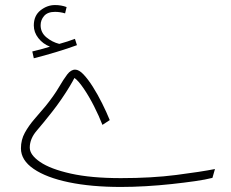

<svg xmlns="http://www.w3.org/2000/svg" viewBox="-20 -720 916 761"><path d="M459 21Q342 21 253 2.5Q164 -16 113.5 -50.5Q63 -85 63 -132Q63 -166 78.5 -194Q94 -222 116.5 -248Q139 -274 161 -300Q194 -341 213 -373.5Q232 -406 246.5 -425Q261 -444 278 -444Q293 -444 311 -425Q329 -406 348 -376Q367 -346 384.5 -311Q402 -276 415 -244L386 -225Q373 -259 353 -298.5Q333 -338 311.5 -369.5Q290 -401 275 -411Q269 -399 255.5 -376.5Q242 -354 223.5 -327Q205 -300 186 -276Q153 -234 125.5 -202Q98 -170 98 -135Q98 -106 139 -78Q180 -50 260.5 -32Q341 -14 459 -14Q581 -14 678.5 -26.5Q776 -39 832 -50L822 -15Q795 -8 753 -2Q711 4 660.5 9.5Q610 15 558 18Q506 21 459 21ZM114 -489 108 -516Q132 -522 149 -526.5Q166 -531 178 -535Q150 -546 132 -569Q114 -592 114 -619Q114 -658 140.5 -679Q167 -700 198 -700Q223 -700 244 -692L238 -667Q218 -673 198 -673Q169 -673 155 -657Q141 -641 141 -620Q141 -591 164 -572Q187 -553 215 -546Q248 -555 277 -566L285 -541Q250 -528 202 -513.5Q154 -499 114 -489Z"/></svg>

Font: Noto Sans Arabic Cond ExtLt
Style: Regular
Weight: 200
Width: 3
Designer: Monotype Design Team, Nadine Chahine, Nizar Qandah and Khaled Hosny
Foundry: Monotype Imaging Inc.
Version: Version 2.012; ttfautohint (v1.8.4.7-5d5b)